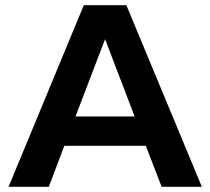

<svg xmlns="http://www.w3.org/2000/svg" viewBox="-20 -720 810 740"><path d="M467 -700H303L13 0H168L228 -158H542L603 0H758ZM271 -271 385 -569 499 -271Z"/></svg>

Font: Gully SemiBold
Style: Regular
Weight: 600
Designer: jaikishan Patel
Foundry: MagicType
Version: Version 1.000;Glyphs 3.2 (3242)